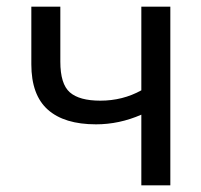

<svg xmlns="http://www.w3.org/2000/svg" viewBox="-20 -556 603 576"><path d="M404 0V-212Q338 -183 268 -183Q173 -183 123.5 -227Q74 -271 74 -363V-536H161V-371Q161 -304 189.5 -279Q218 -254 281 -254Q348 -254 404 -285V-536H491V0Z"/></svg>

Font: Noto Sans Mono SemiCondensed
Style: Regular
Weight: 400
Width: 4
Designer: Monotype Design Team
Foundry: Monotype Imaging Inc.
Version: Version 2.014